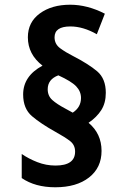

<svg xmlns="http://www.w3.org/2000/svg" viewBox="-20 -786 540 813"><path d="M214 7Q304 7 357 -34.5Q410 -76 410 -147Q410 -220 355 -266Q390 -290 409 -320Q428 -350 428 -393Q428 -453 391.5 -484Q355 -515 287 -550Q259 -564 235 -581.5Q211 -599 211 -628Q211 -674 278 -674Q332 -674 390 -641L424 -728Q350 -766 277 -766Q199 -766 148.5 -729Q98 -692 98 -628Q98 -556 160 -508Q78 -464 78 -386Q78 -326 115.5 -294Q153 -262 216 -227Q256 -205 277 -188.5Q298 -172 298 -144Q298 -85 215 -85Q175 -85 138 -99.5Q101 -114 72 -134V-32Q129 7 214 7ZM288 -309 257 -326Q221 -345 201.5 -362.5Q182 -380 182 -408Q182 -450 227 -467Q282 -442 302.5 -420.5Q323 -399 323 -371Q323 -332 288 -309Z"/></svg>

Font: Noto Sans Mono Condensed Extra
Style: Regular
Weight: 800
Width: 3
Designer: Monotype Design Team
Foundry: Monotype Imaging Inc.
Version: Version 1.900